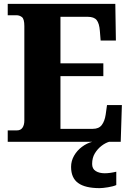

<svg xmlns="http://www.w3.org/2000/svg" viewBox="-20 -734 674 994"><path d="M20 0V-59H68Q87 -59 96.5 -73Q106 -87 106 -110V-599Q106 -636 93.5 -645.5Q81 -655 66 -655H20V-714H577L580 -524H501L497 -574Q494 -613 480.5 -630Q467 -647 434 -647H293V-406H515V-340H293V-67H461Q492 -67 507 -87Q522 -107 527 -140L534 -190H611L605 0ZM496 240Q421 240 384.5 213.5Q348 187 348 130Q348 99 363.5 72Q379 45 404.5 26Q430 7 458 0H545Q525 6 505 21.5Q485 37 471 60Q457 83 457 115Q457 140 475.5 151.5Q494 163 522 163Q535 163 550 161Q565 159 582 155V224Q567 231 539 235.5Q511 240 496 240Z"/></svg>

Font: Noto Serif SemiCondensed Black
Style: Regular
Weight: 900
Width: 4
Designer: Monotype Design Team
Foundry: Monotype Imaging Inc.
Version: Version 2.014; ttfautohint (v1.8.4.7-5d5b)